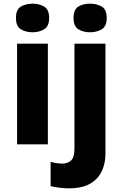

<svg xmlns="http://www.w3.org/2000/svg" viewBox="-20 -787 668 1047"><path d="M241 -549V0H73V-549ZM158 -767Q194 -767 221 -751Q248 -735 248 -689Q248 -644 221 -627.5Q194 -611 158 -611Q120 -611 93.5 -627.5Q67 -644 67 -689Q67 -735 93.5 -751Q120 -767 158 -767ZM356 240Q332 240 303.5 236.5Q275 233 256 228V96Q273 100 288 102.5Q303 105 321 105Q348 105 367 88.5Q386 72 386 22V-549H555V53Q555 103 535.5 145.5Q516 188 472.5 214Q429 240 356 240ZM381 -689Q381 -735 407 -751Q433 -767 471 -767Q508 -767 535 -751Q562 -735 562 -689Q562 -644 535 -627.5Q508 -611 471 -611Q433 -611 407 -627.5Q381 -644 381 -689Z"/></svg>

Font: Noto Sans Armenian ExtraBold
Style: Regular
Weight: 800
Version: Version 2.007